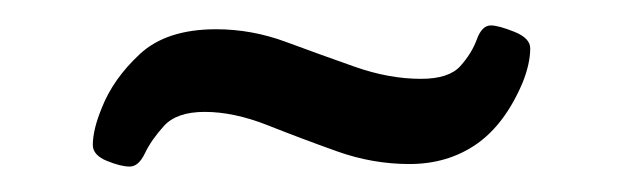

<svg xmlns="http://www.w3.org/2000/svg" viewBox="-20 -343 490 151"><path d="M82 -212Q75 -212 64 -216.5Q53 -221 53 -229Q53 -241 60 -258Q69 -281 90 -300.5Q111 -320 150 -320Q178 -320 205 -310Q232 -300 259 -290.5Q286 -281 311 -281Q333 -281 342 -291Q351 -301 355 -312Q359 -323 366 -323Q372 -323 384.5 -318Q397 -313 397 -305Q397 -293 391 -278Q377 -245 354.5 -229.5Q332 -214 302 -214Q273 -214 245 -224Q217 -234 190.5 -244.5Q164 -255 141 -255Q119 -255 109 -244Q99 -233 94 -222.5Q89 -212 82 -212Z"/></svg>

Font: Asap Condensed Medium
Style: Regular
Weight: 500
Width: 3
Designer: Pablo Cosgaya
Foundry: Omnibus-Type
Version: Version 3.001; ttfautohint (v1.8.4.7-5d5b)